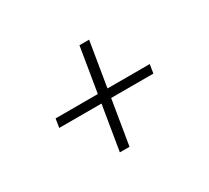

<svg xmlns="http://www.w3.org/2000/svg" viewBox="-94 -702 787 724"><g transform="rotate(-30 300.0 -340.0)"><path d="M286 -127H244L276 -321H92L98 -359H282L314 -553H356L324 -359H508L502 -321H318Z"/></g></svg>

Font: Iosevka Aile Extralight
Style: Italic
Weight: 200
Italic angle: -9°
Designer: Belleve Invis
Foundry: Belleve Invis
Version: Version 31.1.0; ttfautohint (v1.8.4)